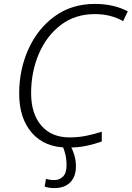

<svg xmlns="http://www.w3.org/2000/svg" viewBox="-20 -744 673 981"><path d="M326 10Q380 10 422 1Q464 -8 500 -21V-71Q463 -59 422 -50.5Q381 -42 335 -42Q243 -42 191 -102.5Q139 -163 139 -268Q139 -377 178.5 -469Q218 -561 291 -616.5Q364 -672 465 -672Q546 -672 609 -636L633 -686Q561 -724 465 -724Q346 -724 259 -660.5Q172 -597 125 -492.5Q78 -388 78 -266Q78 -139 143.5 -64.5Q209 10 326 10ZM258 217Q310 217 339 187.5Q368 158 368 107Q368 73 358.5 44.5Q349 16 340 0H299Q308 20 314 45Q320 70 320 101Q320 140 302 158Q284 176 258 176Q242 176 232 174Q222 172 215 170L208 209Q228 217 258 217Z"/></svg>

Font: Noto Sans UI Light
Style: Italic
Weight: 300
Italic angle: -12°
Designer: Monotype Design Team
Foundry: Monotype Imaging Inc.
Version: Version 1.901